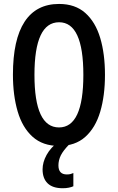

<svg xmlns="http://www.w3.org/2000/svg" viewBox="-20 -745 609 993"><path d="M522.9 -357.9Q522.9 -250 498.3 -167Q473.6 -84 421.1 -37.1Q368.7 9.8 285.6 9.8Q201.2 9.8 148.4 -37.8Q95.7 -85.4 71.3 -168.7Q46.9 -252 46.9 -358.9Q46.9 -540.5 107.2 -632.6Q167.5 -724.6 285.6 -724.6Q368.7 -724.6 421.1 -678Q473.6 -631.3 498.3 -548.8Q522.9 -466.3 522.9 -357.9ZM158.2 -357.9Q158.2 -85.9 285.2 -85.9Q411.1 -85.9 411.1 -357.9Q411.1 -629.9 285.6 -629.9Q158.2 -629.9 158.2 -357.9ZM282.2 110.4Q282.2 157.2 325.7 157.2Q337.4 157.2 345.2 155Q353 152.8 359.4 149.9V218.3Q350.1 222.7 335.9 225.6Q321.8 228.5 304.2 228.5Q252.4 228.5 226.3 203.1Q200.2 177.7 200.2 130.9Q200.2 94.2 220.9 56.4Q241.7 18.6 283.7 -13.7L339.8 0Q306.6 33.7 294.4 58.8Q282.2 84 282.2 110.4Z"/></svg>

Font: Open Sans Condensed SemiBold
Style: Regular
Weight: 600
Width: 3
Designer: Monotype Design Team
Foundry: Monotype Imaging Inc.
Version: Version 3.000; ttfautohint (v1.8.4)